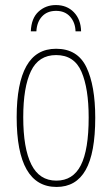

<svg xmlns="http://www.w3.org/2000/svg" viewBox="-20 -730 443 760"><path d="M357 -264Q357 -124 319 -57Q281 10 204 10Q46 10 46 -266Q46 -400 84.5 -468.5Q123 -537 202 -537Q287 -537 322 -464Q357 -391 357 -264ZM72 -266Q72 -143 104 -79Q136 -15 203 -15Q269 -15 300 -76Q331 -137 331 -265Q331 -380 302.5 -446Q274 -512 202 -512Q133 -512 102.5 -448.5Q72 -385 72 -266ZM201 -710Q245 -710 272.5 -681.5Q300 -653 301 -606H279Q278 -641 257.5 -664Q237 -687 202 -687Q167 -687 146.5 -665Q126 -643 124 -606H102Q104 -658 132.5 -684Q161 -710 201 -710Z"/></svg>

Font: Noto Sans ExtraCondensed Thin
Style: Regular
Weight: 100
Width: 2
Designer: Monotype Design Team
Foundry: Monotype Imaging Inc.
Version: Version 2.013; ttfautohint (v1.8.4.7-5d5b)